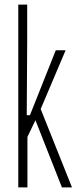

<svg xmlns="http://www.w3.org/2000/svg" viewBox="-20 -820 365 840"><path d="M60 0V-800H99V-643L97 -319V-316H111L224 -600H267L158 -343L295 0H251L135 -294L100 -221V0Z"/></svg>

Font: Big Shoulders Text Thin
Style: Regular
Weight: 100
Designer: Patric King
Foundry: XO Type Co
Version: Version 1.000; ttfautohint (v1.8.2)